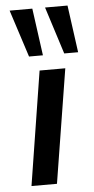

<svg xmlns="http://www.w3.org/2000/svg" viewBox="-54 -793 406 826"><g transform="rotate(-5 149.0 -380.0)"><path d="M48 0 126 -492H237L158 0ZM238 -556 173 -760H270L298 -556ZM86 -556 20 -760H118L146 -556Z"/></g></svg>

Font: Nunito Sans 10pt SemiExpanded SemiBold
Style: Italic
Weight: 600
Width: 6
Italic angle: -9°
Designer: Vernon Adams
Foundry: Vernon Adams
Version: Version 3.101;gftools[0.9.27]